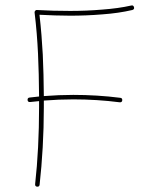

<svg xmlns="http://www.w3.org/2000/svg" viewBox="-20 -682 593 710"><path d="M82 -312C82.5 -306.6 85.9 -304.2 91.3 -304.7C102.5 -306.2 113.3 -307.1 124.5 -308.1V-284.7C124.5 -185.1 119.6 -87.4 109.9 -1C109.4 4.4 111.8 7.8 117.2 8.3C122.6 8.8 126 6.3 126.5 1C136.2 -86.4 142.1 -184.6 142.1 -284.7V-310.1C178.7 -313 215.3 -314.5 251 -314.5C308.1 -314.5 366.2 -311 422.9 -303.7C428.2 -303.2 431.6 -305.7 432.1 -311C432.6 -316.4 430.2 -319.8 424.8 -320.3C367.7 -327.6 309.1 -331.1 251 -331.1C215.3 -331.1 178.7 -329.6 142.1 -326.7C141.6 -380.9 140.6 -432.1 138.2 -480C135.7 -527.3 131.8 -576.7 126 -627.4C163.1 -625.5 202.1 -624 239.7 -624C278.3 -624 318.4 -625.5 358.9 -628.9C399.4 -631.8 436 -637.2 469.2 -645C474.6 -646.5 477.1 -649.9 475.6 -655.3C474.1 -660.6 470.7 -663.1 465.3 -661.6C433.1 -654.3 397 -649.4 357.4 -646.5C317.4 -643.1 278.3 -641.6 239.7 -641.6C198.2 -641.6 157.2 -642.6 116.7 -645C110.4 -645.5 107.4 -639.2 107.9 -635.7C114.3 -583.5 118.2 -532.7 120.6 -483.4C123 -434.1 124 -381.3 124.5 -325.2C112.8 -323.7 101.1 -322.8 89.4 -321.3C84 -320.8 81.5 -317.4 82 -312Z"/></svg>

Font: Mikhak Thin
Style: Regular
Weight: 100
Designer: Amin Abedi
Version: Version 3.2